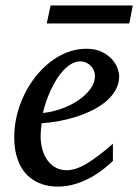

<svg xmlns="http://www.w3.org/2000/svg" viewBox="-20 -672 507 704"><path d="M328.1 -394Q328.1 -403.8 324.2 -413.3Q320.3 -422.9 313.5 -430.2Q306.6 -437.5 296.4 -442.1Q286.1 -446.8 273.9 -446.8Q257.3 -446.8 242.2 -438Q227.1 -429.2 213.1 -414.6Q199.2 -399.9 187.3 -380.9Q175.3 -361.8 165.8 -340.8Q156.2 -319.8 148.9 -298.3Q141.6 -276.9 137.2 -257.8Q168.9 -260.7 202.9 -272.5Q236.8 -284.2 264.6 -302.5Q292.5 -320.8 310.3 -344.2Q328.1 -367.7 328.1 -394ZM417 -393.1Q417 -365.7 404.3 -342.8Q391.6 -319.8 369.9 -301.3Q348.1 -282.7 319.6 -268.3Q291 -253.9 259.5 -243.9Q228 -233.9 195.3 -227.8Q162.6 -221.7 132.8 -220.2Q131.3 -210.4 130.1 -196.8Q128.9 -183.1 128.9 -173.8Q128.9 -146.5 135.5 -123.5Q142.1 -100.6 154.5 -83.7Q167 -66.9 184.6 -57.4Q202.1 -47.9 224.1 -47.9Q257.8 -47.9 298.3 -72.3Q338.9 -96.7 394 -145V-82Q379.9 -68.4 359.4 -52Q338.9 -35.6 312.7 -21.2Q286.6 -6.8 255.9 2.7Q225.1 12.2 190.9 12.2Q175.8 12.2 158 9.3Q140.1 6.3 122.6 -1.2Q105 -8.8 88.6 -22Q72.3 -35.2 59.8 -55.4Q47.4 -75.7 39.8 -103.8Q32.2 -131.8 32.2 -169.9Q32.2 -209.5 41.7 -248.8Q51.3 -288.1 68.6 -324Q85.9 -359.9 110.4 -390.9Q134.8 -421.9 164.1 -444.6Q193.4 -467.3 226.8 -480.2Q260.3 -493.2 295.9 -493.2Q330.6 -493.2 353.8 -481.7Q377 -470.2 391.1 -454.1Q405.3 -438 411.1 -420.9Q417 -403.8 417 -393.1ZM454.1 -585.9H151.4L165.5 -651.9H466.8Z"/></svg>

Font: Charis SIL
Style: Italic
Weight: 400
Italic angle: -11°
Foundry: SIL International
Version: Version 4.112